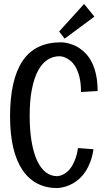

<svg xmlns="http://www.w3.org/2000/svg" viewBox="-20 -936 530 970"><path d="M389.2 -471.2Q389.2 -516.1 381.3 -547.1Q373.5 -578.1 361.6 -598.1Q349.6 -618.2 335.7 -629.2Q321.8 -640.1 309.6 -645.3Q297.4 -650.4 289.3 -651.1Q281.2 -651.9 280.8 -651.9Q247.1 -651.9 219.2 -633.5Q191.4 -615.2 171.6 -577.9Q151.9 -540.5 140.9 -484.1Q129.9 -427.7 129.9 -352.1Q129.9 -276.4 139.9 -219.2Q149.9 -162.1 168 -123.5Q186 -85 211.7 -65.4Q237.3 -45.9 269 -45.9Q293 -47.9 313.5 -63.5Q322.3 -69.8 331.3 -80.1Q340.3 -90.3 348.4 -105.5Q356.4 -120.6 363.3 -140.9Q370.1 -161.1 374 -188L452.1 -182.1Q446.8 -145.5 436 -117.4Q425.3 -89.4 411.4 -68.6Q397.5 -47.9 381.6 -33.7Q365.7 -19.5 350.1 -10.3Q313 11.2 270 14.2Q212.9 14.2 168.2 -9Q123.5 -32.2 93 -77.9Q62.5 -123.5 46.6 -191.4Q30.8 -259.3 30.8 -348.1Q30.8 -533.2 93.8 -627.7Q156.7 -722.2 288.1 -722.2Q289.6 -722.2 298.1 -721.7Q306.6 -721.2 319.8 -718.3Q333 -715.3 349.6 -709.2Q366.2 -703.1 383.3 -691.4Q400.4 -679.7 416.5 -662.1Q432.6 -644.5 445.3 -618.4Q458 -592.3 465.6 -557.1Q473.1 -522 473.1 -476.1ZM306.6 -740.7 278.8 -776.9 404.8 -916 457 -852.1Z"/></svg>

Font: Englebert
Style: Regular
Weight: 400
Designer: Astigmatic (AOETI)
Foundry: Astigmatic (AOETI)
Version: Version 1.000